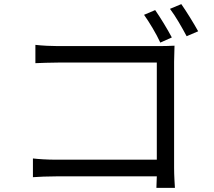

<svg xmlns="http://www.w3.org/2000/svg" viewBox="-20 -874 1040 933"><path d="M734 -825 680 -802C705 -767 740 -709 759 -667L815 -692C795 -730 758 -791 734 -825ZM861 -854 806 -831C833 -796 865 -739 887 -698L943 -722C922 -760 885 -820 861 -854ZM140 -104V-13C167 -15 212 -17 253 -17H742L740 39H830C829 23 826 -22 826 -58V-574C826 -598 828 -629 828 -652C809 -651 779 -650 754 -650H262C230 -650 186 -652 152 -656V-567C176 -568 225 -570 263 -570H742V-98H251C209 -98 165 -101 140 -104Z"/></svg>

Font: Source Han Sans KR
Style: Regular
Weight: 400
Designer: Ryoko NISHIZUKA 西塚涼子 (kana, bopomofo & ideographs); Paul D. Hunt (Latin, Greek & Cyrillic); Sandoll Communications 산돌커뮤니
Foundry: Adobe
Version: Version 2.004;hotconv 1.0.118;makeotfexe 2.5.65603